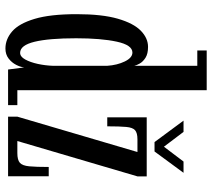

<svg xmlns="http://www.w3.org/2000/svg" viewBox="-58 -732 800 725"><g transform="rotate(90 342.5 -370.0)"><path d="M163.5 10Q128.5 10 99 -15.5Q69.5 -41 51.8 -100Q34 -159 34 -259Q34 -355 51.2 -414.5Q68.5 -474 96.5 -501.2Q124.5 -528.5 157.5 -528.5Q183.5 -528.5 198.5 -519Q213.5 -509.5 220.5 -497Q227.5 -484.5 229 -476.5V-714.5H171V-750H321V-35H377.5V0H243L235 -61Q234 -47.5 225.5 -30.8Q217 -14 201.5 -2Q186 10 163.5 10ZM180 -45.5Q194.5 -45.5 205 -64.5Q215.5 -83.5 221.8 -112Q228 -140.5 229 -170V-374Q226.5 -412 212.5 -440.8Q198.5 -469.5 179 -469.5Q150.5 -469.5 137.8 -410.2Q125 -351 125 -257Q125 -154.5 138.2 -100Q151.5 -45.5 180 -45.5ZM421 0V-35L554.5 -488.5H506.5Q482.5 -488.5 472.2 -479.5Q462 -470.5 459.8 -446Q457.5 -421.5 457.5 -374.5H423.5V-523.5H646.5V-488.5L513 -35H558.5Q584.5 -35 595.2 -44.5Q606 -54 608.5 -79.8Q611 -105.5 611 -153.5H646V0ZM517 -553 436 -662.5H478.5L534.5 -588.5L590.5 -662.5H633L552.5 -553Z"/></g></svg>

Font: Imbue 10pt Medium
Style: Regular
Weight: 500
Designer: Tyler Finck
Foundry: Etcetera Type Company
Version: Version 1.102; ttfautohint (v1.8.3)